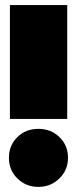

<svg xmlns="http://www.w3.org/2000/svg" viewBox="-20 -719 302 754"><path d="M19 -699H244V-252H19ZM15 -99Q15 -148 48 -180.5Q81 -213 131 -213Q180 -213 213.5 -180.5Q247 -148 247 -99Q247 -51 213 -18Q179 15 131 15Q82 15 48.5 -18Q15 -51 15 -99Z"/></svg>

Font: Prompt Black
Style: Regular
Weight: 900
Designer: Katatrad Team
Foundry: CadsonDemak
Version: Version 1.001